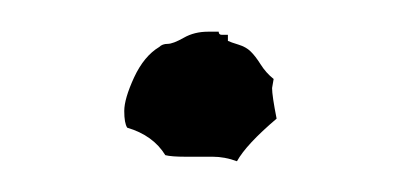

<svg xmlns="http://www.w3.org/2000/svg" viewBox="-20 -408 256 123"><path d="M154.3 -351.6Q154.3 -346.7 157.2 -332Q137.7 -315.4 131.8 -304.7Q124 -307.6 116.2 -307.6H98.6Q89.8 -307.6 85.9 -308.6Q78.1 -321.3 61.5 -326.2Q59.6 -329.1 59.6 -336.9Q59.6 -344.7 65.9 -358.4Q72.3 -372.1 82 -377.9Q84 -379.9 87.4 -379.9Q90.8 -379.9 97.7 -383.8Q104.5 -387.7 113.3 -387.7H120.1Q120.1 -385.7 122.1 -385.7H126V-381.8Q127.9 -380.9 132.8 -379.4Q137.7 -377.9 140.6 -375Q143.6 -372.1 147 -366.7Q150.4 -361.3 155.3 -357.4Z"/></svg>

Font: Mountains of Christmas
Style: Regular
Weight: 400
Designer: Crystal Kluge
Foundry: Font Diner, Inc DBA Tart Workshop
Version: Version 1.002